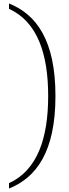

<svg xmlns="http://www.w3.org/2000/svg" viewBox="-20 -824 399 1108"><path d="M32 -804V-773C196 -698 258 -513 258 -270C258 -27 196 158 32 233V264C189 201 300 53 300 -270C300 -593 189 -741 32 -804Z"/></svg>

Font: Noto Serif Sinhala ExtraLight
Style: Regular
Weight: 200
Designer: Jelle Bosma - Monotype Design Team
Foundry: Monotype Imaging Inc.
Version: Version 2.007